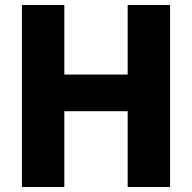

<svg xmlns="http://www.w3.org/2000/svg" viewBox="-20 -750 770 770"><path d="M492 0V-730H662V0ZM68 0V-730H238V0ZM153 -304V-451H577V-304Z"/></svg>

Font: M PLUS 1 Thin ExtraBold
Style: Regular
Weight: 800
Version: Version 1.001